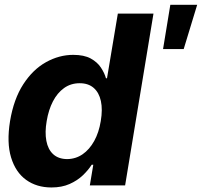

<svg xmlns="http://www.w3.org/2000/svg" viewBox="-20 -785 855 813"><path d="M197.8 8.8Q135.3 8.8 90.6 -23.4Q45.9 -55.7 26.9 -118.4Q7.8 -181.2 22.5 -272Q38.1 -365.7 78.6 -428.2Q119.1 -490.7 174.8 -521.7Q230.5 -552.7 290 -552.7Q335.9 -552.7 364 -537.4Q392.1 -522 407.2 -499Q422.4 -476.1 428.7 -453.6H433.1L479 -727.5H629.9L509.8 0H360.4L375 -87.4H368.2Q354 -64.9 330.8 -42.7Q307.6 -20.5 274.7 -5.9Q241.7 8.8 197.8 8.8ZM264.2 -111.3Q300.8 -111.8 329.8 -131.8Q358.9 -151.9 378.9 -188Q398.9 -224.1 406.7 -272.5Q415 -321.3 407.2 -357.2Q399.4 -393.1 376.7 -412.8Q354 -432.6 317.4 -432.6Q279.8 -432.6 251.2 -412.1Q222.7 -391.6 204.1 -355.7Q185.5 -319.8 177.7 -272.5Q169.4 -225.1 176.3 -188.7Q183.1 -152.3 205.1 -132.1Q227.1 -111.8 264.2 -111.3ZM670.4 -577.1 701.2 -764.6H814.9L757.8 -577.1Z"/></svg>

Font: Inter Tight
Style: Bold Italic
Weight: 700
Italic angle: -9.39999°
Designer: Rasmus Andersson
Foundry: rsms
Version: Version 3.004